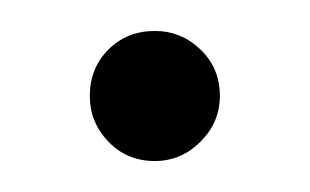

<svg xmlns="http://www.w3.org/2000/svg" viewBox="-20 -389 200 124"><path d="M80 -285Q62 -285 50 -297.5Q38 -310 38 -327Q38 -345 50 -357Q62 -369 80 -369Q97 -369 109.5 -357Q122 -345 122 -327Q122 -310 109.5 -297.5Q97 -285 80 -285Z"/></svg>

Font: DM Sans 28pt ExtraLight
Style: Regular
Weight: 250
Version: Version 4.004;gftools[0.9.30]